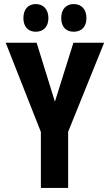

<svg xmlns="http://www.w3.org/2000/svg" viewBox="-20 -924 540 944"><path d="M342 -768C381 -768 405 -792 405 -835C405 -878 381 -904 342 -904C306 -904 281 -880 281 -835C281 -791 306 -768 342 -768ZM156 -768C193 -768 218 -792 218 -835C218 -878 193 -904 156 -904C120 -904 95 -880 95 -835C95 -791 120 -768 156 -768ZM181 0H315V-276L492 -714H341L250 -424L160 -714H8L181 -275Z"/></svg>

Font: Noto Sans Mono ExtraCondensed ExtraBold
Style: Regular
Weight: 800
Width: 2
Designer: Monotype Design Team
Foundry: Monotype Imaging Inc.
Version: Version 2.014